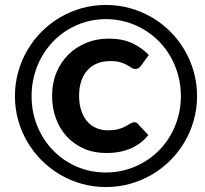

<svg xmlns="http://www.w3.org/2000/svg" viewBox="-20 -751 832 778"><path d="M522.5 -256Q528 -256 532.5 -253.8Q537 -251.5 540 -247.5L581 -204Q553 -168.5 510.5 -149.8Q468 -131 410.5 -131Q360.5 -131 320 -148.8Q279.5 -166.5 250.8 -197.8Q222 -229 206.5 -271.2Q191 -313.5 191 -363Q191 -414 208.5 -456.5Q226 -499 257 -529.8Q288 -560.5 329.8 -577.5Q371.5 -594.5 420.5 -594.5Q476 -594.5 516 -575.8Q556 -557 583 -528L550.5 -483.5Q547.5 -479.5 542.2 -475.5Q537 -471.5 529 -471.5Q520.5 -471.5 513 -476.5Q505.5 -481.5 495 -487.5Q484.5 -493.5 468.2 -498.5Q452 -503.5 426.5 -503.5Q396.5 -503.5 373.2 -493.8Q350 -484 333.8 -465.8Q317.5 -447.5 309 -421.5Q300.5 -395.5 300.5 -363Q300.5 -329 309.2 -303Q318 -277 333.2 -259.2Q348.5 -241.5 369.8 -232.2Q391 -223 416.5 -223Q441 -223 456.8 -227Q472.5 -231 483.5 -236.5Q494.5 -242 503 -247.5Q511.5 -253 522.5 -256ZM40.5 -361.5Q40.5 -412.5 53.8 -459.8Q67 -507 91 -548Q115 -589 148.8 -622.8Q182.5 -656.5 223.2 -680.5Q264 -704.5 311 -717.8Q358 -731 409 -731Q460 -731 507.2 -717.8Q554.5 -704.5 595.5 -680.5Q636.5 -656.5 670.2 -622.8Q704 -589 728 -548Q752 -507 765.2 -459.8Q778.5 -412.5 778.5 -361.5Q778.5 -311 765.2 -263.8Q752 -216.5 728 -175.8Q704 -135 670.2 -101.2Q636.5 -67.5 595.5 -43.5Q554.5 -19.5 507.2 -6.2Q460 7 409 7Q358.5 7 311.2 -6.2Q264 -19.5 223.2 -43.5Q182.5 -67.5 148.8 -101.2Q115 -135 91 -175.8Q67 -216.5 53.8 -263.5Q40.5 -310.5 40.5 -361.5ZM108 -361.5Q108 -296.5 131.2 -240Q154.5 -183.5 195 -141.8Q235.5 -100 290.5 -76Q345.5 -52 409 -52Q451.5 -52 490.5 -63Q529.5 -74 563.2 -94Q597 -114 624.8 -142Q652.5 -170 672 -204.5Q691.5 -239 702.2 -278.5Q713 -318 713 -361.5Q713 -405 702.2 -445Q691.5 -485 672 -519.8Q652.5 -554.5 624.8 -582.8Q597 -611 563.2 -631.2Q529.5 -651.5 490.5 -662.5Q451.5 -673.5 409 -673.5Q367 -673.5 328.2 -662.5Q289.5 -651.5 256 -631.2Q222.5 -611 195.2 -582.8Q168 -554.5 148.5 -519.8Q129 -485 118.5 -445Q108 -405 108 -361.5Z"/></svg>

Font: Lato TR
Style: Bold Italic
Weight: 700
Italic angle: -12°
Designer: Lukasz Dziedzic
Foundry: tyPoland Lukasz Dziedzic
Version: Version 1.104 2013